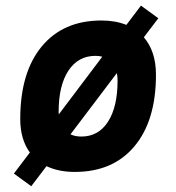

<svg xmlns="http://www.w3.org/2000/svg" viewBox="-20 -600 626 681"><path d="M90.8 60.5 29.3 15.6 85.9 -59.1Q51.8 -106 51.8 -177.7Q51.8 -342.8 127.9 -435.1Q204.1 -527.3 339.8 -527.3Q389.6 -527.3 428.2 -511.7L480 -580.1L541.5 -535.2L490.2 -467.8Q533.2 -417.5 533.2 -335Q533.2 -172.4 457 -81.3Q380.9 9.8 245.1 9.8Q187.5 9.8 145 -10.7ZM268.6 -115.7Q329.1 -115.7 363 -168.2Q397 -220.7 397 -314Q397 -328.1 394.5 -340.8L230 -123.5Q246.6 -115.7 268.6 -115.7ZM188.5 -194.3 342.8 -398.9Q331.5 -401.9 318.8 -401.9Q257.3 -401.9 222.7 -349.4Q188 -296.9 188 -203.6Q188 -198.7 188.5 -194.3Z"/></svg>

Font: Cascadia Code PL
Style: Bold Italic
Weight: 700
Italic angle: -10°
Monospace: yes
Designer: Aaron Bell
Foundry: Saja Typeworks
Version: Version 2404.023; ttfautohint (v1.8.4)